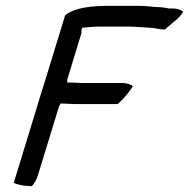

<svg xmlns="http://www.w3.org/2000/svg" viewBox="-20 -630 647 657"><path d="M124 -323C123 -321 124 -320 123 -318L27 -4C43 3 65 7 89 7C98 -2 105 -16 110 -31L182 -266L188 -276C201 -276 219 -274 232 -274H383C402 -291 420 -312 435 -335C427 -341 414 -346 398 -346H261C246 -346 225 -348 210 -348V-357L259 -518C257 -525 260 -530 261 -535C278 -536 298 -539 317 -539H420C446 -539 469 -536 495 -535C513 -534 525 -529 544 -529L573 -554C586 -563 599 -576 607 -590C599 -596 587 -601 572 -601H558C544 -604 529 -606 513 -606C494 -607 478 -610 459 -610H354C299 -610 239 -606 203 -578L126 -327C126 -326 124 -324 124 -323Z"/></svg>

Font: SolarCharger
Style: 552
Weight: 400
Designer: Mew Too
Foundry: Cannot Into Space Fonts/KineticPlasma Fonts
Version: Version 1.100